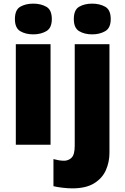

<svg xmlns="http://www.w3.org/2000/svg" viewBox="-20 -796 689 1056"><path d="M163 -776Q204 -776 234.5 -759Q265 -742 265 -691Q265 -642 234.5 -624.5Q204 -607 163 -607Q121 -607 91.5 -624.5Q62 -642 62 -691Q62 -742 91.5 -759Q121 -776 163 -776ZM258 -553V0H67V-553ZM386 -691Q386 -742 415.5 -759Q445 -776 487 -776Q528 -776 558.5 -759Q589 -742 589 -691Q589 -642 558.5 -624.5Q528 -607 487 -607Q445 -607 415.5 -624.5Q386 -642 386 -691ZM377 240Q354 240 324 236.5Q294 233 274 228V79Q290 83 303.5 85.5Q317 88 333 88Q356 88 373.5 71.5Q391 55 391 5V-553H582V45Q582 95 562.5 139.5Q543 184 498 212Q453 240 377 240Z"/></svg>

Font: Noto Sans Syriac Western Black
Style: Regular
Weight: 900
Designer: Patrick Giasson and the Monotype Design Team
Foundry: Monotype Imaging Inc.
Version: Version 3.000; ttfautohint (v1.8.4.7-5d5b)